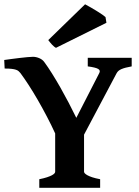

<svg xmlns="http://www.w3.org/2000/svg" viewBox="-20 -889 659 909"><path d="M166 0V-40.5Q188 -44.9 202.6 -49.8Q217.3 -54.7 225.8 -59.3Q234.4 -64 237.8 -68.1Q241.2 -72.3 241.2 -75.7V-257.3Q223.6 -295.9 202.1 -336.9Q180.7 -377.9 158.7 -416Q136.7 -454.1 115.5 -486.8Q94.2 -519.5 77.1 -542.5Q72.8 -547.9 68.1 -552Q63.5 -556.2 55.7 -558.8Q47.9 -561.5 35.2 -563Q22.5 -564.5 2 -564.5L0 -605Q14.2 -606.9 33.4 -609.6Q52.7 -612.3 72.3 -614.5Q91.8 -616.7 108.9 -618.4Q126 -620.1 136.2 -620.1Q150.4 -620.1 165.5 -613.8Q180.7 -607.4 189 -596.2Q207 -571.8 226.6 -540.5Q246.1 -509.3 265.9 -474.6Q285.6 -439.9 304.9 -403.1Q324.2 -366.2 341.3 -331.1L449.7 -542.5Q457 -555.2 445.1 -562.5Q433.1 -569.8 395.5 -574.7V-615.2H603.5V-574.7Q586.9 -571.8 575 -568.6Q563 -565.4 554.7 -561.8Q546.4 -558.1 541 -553.5Q535.6 -548.8 532.2 -542.5L377.9 -251.5V-75.7Q377.9 -72.8 381.3 -68.6Q384.8 -64.5 393.3 -59.6Q401.9 -54.7 416.5 -49.8Q431.2 -44.9 454.1 -40.5V0ZM245.1 -662.6Q240.7 -664.6 235.8 -668.7Q231 -672.9 225.8 -678.2Q220.7 -683.6 216.3 -689.2Q211.9 -694.8 208.5 -699.2L382.8 -868.7Q396 -861.8 411.4 -852.8Q426.8 -843.8 440.7 -835.2Q454.6 -826.7 465.1 -819.3Q475.6 -812 479.5 -808.1L483.9 -781.2Z"/></svg>

Font: Gentium Book Basic
Style: Bold
Weight: 700
Designer: J. Victor Gaultney and Annie Olsen
Foundry: SIL International
Version: Version 1.102; 2013; Maintenance release